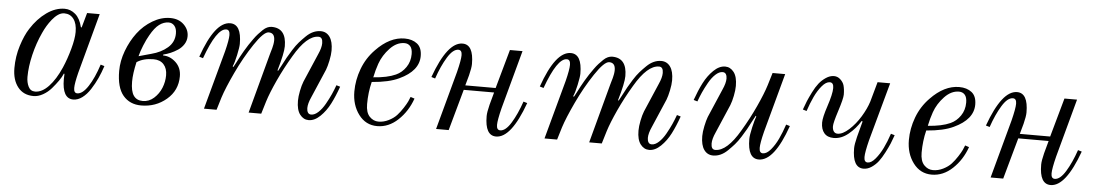

<svg xmlns="http://www.w3.org/2000/svg" viewBox="-31 -723 5714 1002"><g transform="rotate(5 2825.5 -222.0)"><path d="M42 -125Q42 -186 60 -243Q78 -300 101 -335Q136 -390 182.5 -423Q229 -456 277 -456Q308 -456 333 -434.5Q358 -413 369 -368L373 -366L395 -444H461L376 -129Q362 -73 362 -49Q362 -22 380 -22Q408 -22 437 -66.5Q466 -111 489 -182L509 -176Q498 -142 484 -111.5Q470 -81 451 -51.5Q432 -22 409 -5Q386 12 362 12Q304 12 304 -90L305 -117L302 -119Q294 -100 280 -80Q266 -60 247 -38Q228 -16 203 -2Q178 12 154 12Q101 12 71.5 -25.5Q42 -63 42 -125ZM114 -85Q114 -56 125 -34Q136 -12 160 -12Q196 -12 231 -49Q266 -86 294 -150Q314 -196 329 -250.5Q344 -305 344 -340Q344 -384 326 -408Q308 -432 277 -432Q260 -432 244 -421Q228 -410 214 -392.5Q200 -375 189.5 -357.5Q179 -340 170 -320Q144 -264 129 -201Q114 -138 114 -85Z M682 -243 747 -261Q798 -274 832 -303.5Q866 -333 866 -378Q866 -404 854 -418Q842 -432 824 -432Q798 -432 774.5 -414.5Q751 -397 728 -356Q715 -334 701.5 -301Q688 -268 682 -243ZM660 -108Q660 -58 676 -35Q692 -12 724 -12Q757 -12 782.5 -35Q808 -58 821 -90Q834 -122 834 -156Q834 -192 815 -213Q796 -234 762 -234Q709 -234 674 -211Q660 -150 660 -108ZM588 -158Q588 -210 608 -263.5Q628 -317 660 -359.5Q692 -402 737.5 -429Q783 -456 830 -456Q874 -456 901 -430Q928 -404 928 -369Q928 -346 916 -327Q904 -308 885 -295.5Q866 -283 847 -275Q828 -267 810 -263L809 -258Q846 -258 876 -230Q906 -202 906 -157Q906 -83 850 -35.5Q794 12 718 12Q658 12 623 -29.5Q588 -71 588 -158Z M998 -268Q1064 -456 1144 -456Q1203 -456 1203 -353Q1203 -336 1194 -294Q1185 -252 1176 -233L1180 -230Q1184 -236 1193.5 -255Q1203 -274 1209.5 -286Q1216 -298 1227.5 -318Q1239 -338 1248.5 -352Q1258 -366 1270 -383Q1282 -400 1293 -412Q1304 -424 1315.5 -435Q1327 -446 1338.5 -451Q1350 -456 1361 -456Q1438 -456 1438 -361Q1438 -325 1411 -233L1414 -230Q1418 -236 1431 -261.5Q1444 -287 1453 -303Q1462 -319 1478 -344.5Q1494 -370 1509 -387Q1524 -404 1542 -421.5Q1560 -439 1579 -447.5Q1598 -456 1618 -456Q1648 -456 1665.5 -431.5Q1683 -407 1683 -360Q1683 -338 1676.5 -307Q1670 -276 1663 -258L1599 -109Q1583 -74 1583 -50Q1583 -36 1588.5 -27Q1594 -18 1606 -18Q1624 -18 1643 -35.5Q1662 -53 1678 -81.5Q1694 -110 1704.5 -133.5Q1715 -157 1724 -182L1744 -176Q1726 -125 1705.5 -85Q1685 -45 1655.5 -16.5Q1626 12 1595 12Q1568 12 1549.5 -12Q1531 -36 1531 -84Q1531 -106 1537 -136Q1543 -166 1551 -186L1615 -335Q1631 -370 1631 -394Q1631 -426 1609 -426Q1548 -426 1482 -313Q1442 -246 1411 -178.5Q1380 -111 1366 -66L1346 0H1280L1363 -309Q1364 -313 1367.5 -325Q1371 -337 1373.5 -345.5Q1376 -354 1378 -366Q1380 -378 1380 -387Q1380 -426 1348 -426Q1322 -426 1274 -354Q1226 -282 1187 -199Q1148 -116 1132 -66L1112 0H1046L1130 -309Q1145 -369 1145 -394Q1145 -422 1126 -422Q1076 -422 1018 -262Z M1820 -158Q1820 -218 1842 -277Q1864 -336 1908 -381Q1980 -456 2058 -456Q2098 -456 2123.5 -436Q2149 -416 2149 -372Q2149 -294 2048 -247Q1996 -222 1906 -215Q1892 -159 1892 -98Q1892 -54 1912 -33Q1932 -12 1959 -12Q1986 -12 2012 -25Q2038 -38 2054 -55.5Q2070 -73 2084.5 -95.5Q2099 -118 2105 -131Q2111 -144 2115 -155L2136 -148Q2112 -80 2063 -34Q2014 12 1954 12Q1894 12 1857 -37.5Q1820 -87 1820 -158ZM1912 -240Q1985 -245 2029 -265Q2060 -279 2080.5 -309Q2101 -339 2101 -378Q2101 -406 2089.5 -419Q2078 -432 2059 -432Q2018 -432 1983 -395Q1948 -358 1932 -313Q1920 -279 1912 -240Z M2214 -268Q2282 -456 2361 -456Q2419 -456 2419 -354Q2419 -334 2409 -294L2394 -240H2553L2610 -444H2676L2593 -138Q2577 -74 2577 -49Q2577 -22 2596 -22Q2624 -22 2652.5 -68.5Q2681 -115 2704 -182L2724 -176Q2656 12 2577 12Q2519 12 2519 -90Q2519 -110 2529 -150L2547 -216H2388L2328 0H2262L2345 -306Q2361 -370 2361 -395Q2361 -422 2342 -422Q2314 -422 2285.5 -375.5Q2257 -329 2234 -262Z M2782 -268Q2848 -456 2928 -456Q2987 -456 2987 -353Q2987 -336 2978 -294Q2969 -252 2960 -233L2964 -230Q2968 -236 2977.5 -255Q2987 -274 2993.5 -286Q3000 -298 3011.5 -318Q3023 -338 3032.5 -352Q3042 -366 3054 -383Q3066 -400 3077 -412Q3088 -424 3099.5 -435Q3111 -446 3122.5 -451Q3134 -456 3145 -456Q3222 -456 3222 -361Q3222 -325 3195 -233L3198 -230Q3202 -236 3215 -261.5Q3228 -287 3237 -303Q3246 -319 3262 -344.5Q3278 -370 3293 -387Q3308 -404 3326 -421.5Q3344 -439 3363 -447.5Q3382 -456 3402 -456Q3432 -456 3449.5 -431.5Q3467 -407 3467 -360Q3467 -338 3460.5 -307Q3454 -276 3447 -258L3383 -109Q3367 -74 3367 -50Q3367 -36 3372.5 -27Q3378 -18 3390 -18Q3408 -18 3427 -35.5Q3446 -53 3462 -81.5Q3478 -110 3488.5 -133.5Q3499 -157 3508 -182L3528 -176Q3510 -125 3489.5 -85Q3469 -45 3439.5 -16.5Q3410 12 3379 12Q3352 12 3333.5 -12Q3315 -36 3315 -84Q3315 -106 3321 -136Q3327 -166 3335 -186L3399 -335Q3415 -370 3415 -394Q3415 -426 3393 -426Q3332 -426 3266 -313Q3226 -246 3195 -178.5Q3164 -111 3150 -66L3130 0H3064L3147 -309Q3148 -313 3151.5 -325Q3155 -337 3157.5 -345.5Q3160 -354 3162 -366Q3164 -378 3164 -387Q3164 -426 3132 -426Q3106 -426 3058 -354Q3010 -282 2971 -199Q2932 -116 2916 -66L2896 0H2830L2914 -309Q2929 -369 2929 -394Q2929 -422 2910 -422Q2860 -422 2802 -262Z M3588 -268Q3606 -319 3626.5 -359Q3647 -399 3676.5 -427.5Q3706 -456 3737 -456Q3764 -456 3782.5 -432Q3801 -408 3801 -360Q3801 -338 3795 -308Q3789 -278 3781 -258L3717 -109Q3701 -74 3701 -50Q3701 -18 3723 -18Q3784 -18 3850 -131Q3890 -198 3921 -265.5Q3952 -333 3966 -378L3986 -444H4052L3968 -134Q3953 -74 3953 -49Q3953 -22 3972 -22Q3992 -22 4013 -47Q4034 -72 4050 -106Q4066 -140 4080 -182L4100 -176Q4034 12 3953 12Q3895 12 3895 -90Q3895 -110 3904.5 -151.5Q3914 -193 3921 -211L3918 -214Q3914 -208 3901 -182.5Q3888 -157 3879 -141Q3870 -125 3854 -99.5Q3838 -74 3823 -57Q3808 -40 3790 -22.5Q3772 -5 3753 3.5Q3734 12 3714 12Q3684 12 3666.5 -12.5Q3649 -37 3649 -84Q3649 -106 3655.5 -137Q3662 -168 3669 -186L3733 -335Q3749 -370 3749 -394Q3749 -408 3743.5 -417Q3738 -426 3726 -426Q3708 -426 3689 -408.5Q3670 -391 3654 -362.5Q3638 -334 3627.5 -310.5Q3617 -287 3608 -262Z M4160 -268Q4169 -294 4177 -313Q4185 -332 4199.5 -361Q4214 -390 4229 -409Q4244 -428 4265 -442Q4286 -456 4307 -456Q4326 -456 4340.5 -442.5Q4355 -429 4360 -413Q4366 -392 4366 -364Q4366 -343 4344 -275Q4324 -213 4324 -195Q4324 -178 4331 -168Q4338 -158 4351 -158Q4378 -158 4411 -188Q4444 -218 4469.5 -260Q4495 -302 4507 -340L4536 -444H4602L4518 -138Q4502 -74 4502 -49Q4502 -22 4521 -22Q4540 -22 4561 -47Q4582 -72 4598.5 -106Q4615 -140 4629 -182L4649 -176Q4640 -150 4632 -131Q4624 -112 4609 -83Q4594 -54 4579.5 -35Q4565 -16 4544.5 -2Q4524 12 4502 12Q4444 12 4444 -90Q4444 -110 4454 -150L4476 -233L4471 -235Q4446 -194 4409.5 -164Q4373 -134 4333 -134Q4300 -134 4283 -154Q4266 -174 4266 -209Q4266 -236 4286 -296Q4308 -362 4308 -393Q4308 -422 4288 -422Q4268 -422 4247 -397Q4226 -372 4210 -338Q4194 -304 4180 -262Z M4725 -158Q4725 -218 4747 -277Q4769 -336 4813 -381Q4885 -456 4963 -456Q5003 -456 5028.5 -436Q5054 -416 5054 -372Q5054 -294 4953 -247Q4901 -222 4811 -215Q4797 -159 4797 -98Q4797 -54 4817 -33Q4837 -12 4864 -12Q4891 -12 4917 -25Q4943 -38 4959 -55.5Q4975 -73 4989.5 -95.5Q5004 -118 5010 -131Q5016 -144 5020 -155L5041 -148Q5017 -80 4968 -34Q4919 12 4859 12Q4799 12 4762 -37.5Q4725 -87 4725 -158ZM4817 -240Q4890 -245 4934 -265Q4965 -279 4985.5 -309Q5006 -339 5006 -378Q5006 -406 4994.5 -419Q4983 -432 4964 -432Q4923 -432 4888 -395Q4853 -358 4837 -313Q4825 -279 4817 -240Z M5119 -268Q5187 -456 5266 -456Q5324 -456 5324 -354Q5324 -334 5314 -294L5299 -240H5458L5515 -444H5581L5498 -138Q5482 -74 5482 -49Q5482 -22 5501 -22Q5529 -22 5557.5 -68.5Q5586 -115 5609 -182L5629 -176Q5561 12 5482 12Q5424 12 5424 -90Q5424 -110 5434 -150L5452 -216H5293L5233 0H5167L5250 -306Q5266 -370 5266 -395Q5266 -422 5247 -422Q5219 -422 5190.5 -375.5Q5162 -329 5139 -262Z"/></g></svg>

Font: Old Standard TT
Style: Italic
Weight: 400
Italic angle: -15.2°
Designer: Alexey Kryukov <alexios@thessalonica.org.ru>
Version: Version 2.2